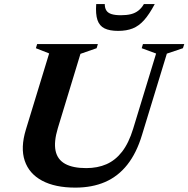

<svg xmlns="http://www.w3.org/2000/svg" viewBox="-20 -886 903 920"><path d="M257 -271.5Q237.5 -206.5 246.2 -164Q255 -121.5 292 -101Q329 -80.5 393 -80.5Q447.5 -80.5 490.2 -99.2Q533 -118 565 -159.2Q597 -200.5 618 -269L728 -629.5L659 -655L665 -675H863L856.5 -655L779.5 -629L660.5 -239.5Q634.5 -153 590.2 -97Q546 -41 483.8 -14Q421.5 13 341 13Q244 13 181.8 -20.2Q119.5 -53.5 98.5 -115.8Q77.5 -178 104 -265L215.5 -630L152 -655L158 -675H449L443 -655L365.5 -628ZM559.5 -813Q587 -813 607.8 -818.2Q628.5 -823.5 643.8 -835.8Q659 -848 669.5 -866.5H721.5Q695.5 -817.5 670.5 -789.5Q645.5 -761.5 616 -749.8Q586.5 -738 546 -738Q505 -738 480.8 -750Q456.5 -762 447 -790Q437.5 -818 441 -866.5H482Q482 -848 489.5 -836Q497 -824 514.2 -818.5Q531.5 -813 559.5 -813Z"/></svg>

Font: Newsreader 24pt
Style: Bold Italic
Weight: 700
Italic angle: -17°
Designer: Hugues Gentile
Foundry: Production Type
Version: Version 1.003